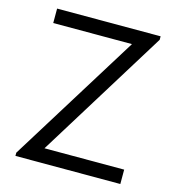

<svg xmlns="http://www.w3.org/2000/svg" viewBox="-107 -812 828 903"><g transform="rotate(15 307.0 -360.0)"><path d="M50 0V-15.7L443.3 -649.7H60V-720H564V-703L172.7 -70H560.7V0Z"/></g></svg>

Font: Manrope
Style: Regular
Weight: 400
Designer: Mikhail Sharanda
Foundry: Mikhail Sharanda
Version: Version 4.503